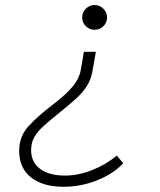

<svg xmlns="http://www.w3.org/2000/svg" viewBox="-20 -547 626 753"><path d="M229.5 185.5Q147.5 185.5 101.3 148.4Q55.2 111.3 55.2 44.9Q55.2 -10.7 90.1 -50Q125 -89.4 188.5 -137.7Q239.3 -176.3 265.1 -207.8Q291 -239.3 296.4 -271L309.1 -343.8H356L342.8 -269Q336.9 -234.9 320.3 -209Q303.7 -183.1 276.9 -158.9Q250 -134.8 212.4 -104.5Q177.2 -76.2 152.6 -54.2Q127.9 -32.2 115 -10Q102.1 12.2 102.1 41.5Q102.1 88.9 137.2 115.2Q172.4 141.6 235.8 141.6Q286.6 141.6 341.3 120.1Q396 98.6 438 63L463.4 93.3Q424.3 134.8 360.8 160.2Q297.4 185.5 229.5 185.5ZM351.1 -430.2Q331.1 -430.2 316.7 -444.3Q302.2 -458.5 302.2 -478.5Q302.2 -498.5 316.7 -512.9Q331.1 -527.3 351.1 -527.3Q371.1 -527.3 385.5 -512.9Q399.9 -498.5 399.9 -478.5Q399.9 -458.5 385.5 -444.3Q371.1 -430.2 351.1 -430.2Z"/></svg>

Font: Cascadia Mono NF ExtraLight
Style: Italic
Weight: 200
Italic angle: -10°
Monospace: yes
Designer: Aaron Bell
Foundry: Saja Typeworks
Version: Version 2404.023; ttfautohint (v1.8.4)